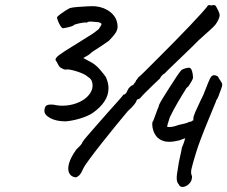

<svg xmlns="http://www.w3.org/2000/svg" viewBox="-20 -687 901 761"><path d="M280 16Q262 14 254.5 -0.5Q247 -15 253.5 -39Q260 -63 283 -95Q291 -103 298 -110Q305 -117 307 -124Q311 -131 328.5 -151Q346 -171 368.5 -197Q391 -223 413.5 -248Q436 -273 452 -291Q468 -309 469 -312Q473 -311 478 -316Q483 -321 485 -328Q488 -336 495 -342.5Q502 -349 508 -350Q510 -355 513.5 -358Q517 -361 518 -365Q519 -369 522.5 -372Q526 -375 527 -379Q536 -386 558.5 -408.5Q581 -431 611 -461Q641 -491 673.5 -524Q706 -557 733.5 -586Q761 -615 779 -635Q797 -655 799 -658Q805 -671 818 -665Q825 -669 834 -665Q834 -665 838 -658.5Q842 -652 846 -643Q851 -633 850.5 -625Q850 -617 845 -608Q840 -597 833.5 -589Q827 -581 812.5 -568Q798 -555 768 -528Q762 -522 747 -507Q732 -492 713 -474Q694 -456 676 -438.5Q658 -421 646 -409.5Q634 -398 633 -396Q630 -395 624.5 -390.5Q619 -386 613 -375Q605 -368 587.5 -351Q570 -334 555.5 -319.5Q541 -305 540 -303Q538 -300 535 -297.5Q532 -295 526 -293Q524 -294 522.5 -291Q521 -288 521 -288Q521 -284 512 -272.5Q503 -261 487 -247Q470 -227 443 -194Q416 -161 387.5 -125Q359 -89 337 -59.5Q315 -30 310 -19Q302 0 294.5 7.5Q287 15 280 16ZM240 -206Q203 -206 179 -219Q155 -232 156 -249Q157 -264 164.5 -269Q172 -274 193 -272Q218 -266 245 -269Q272 -272 294.5 -282.5Q317 -293 330 -308Q347 -327 347 -348Q347 -358 343.5 -366.5Q340 -375 329 -382Q317 -393 290.5 -402Q264 -411 247 -412Q240 -410 234 -412Q228 -414 217 -421Q213 -426 209.5 -433Q206 -440 204 -443L200 -449Q199 -457 214 -468.5Q229 -480 273 -507L278 -509H277L283 -513Q311 -531 328.5 -541.5Q346 -552 356 -559.5Q366 -567 373 -573H372Q382 -587 382.5 -591Q383 -595 371 -599Q354 -601 341 -601.5Q328 -602 324 -597Q320 -599 307.5 -597Q295 -595 284 -592Q273 -589 272 -587Q271 -585 261.5 -582Q252 -579 241.5 -577Q231 -575 229 -575Q225 -576 219.5 -584.5Q214 -593 210 -603.5Q206 -614 206 -619Q209 -623 218 -630Q227 -637 238 -644Q249 -651 257 -655Q268 -658 288.5 -659.5Q309 -661 329 -662Q349 -663 358 -662H359Q394 -658 417.5 -639Q441 -620 445 -593Q448 -577 442.5 -564.5Q437 -552 415 -529L411 -525L401 -518Q393 -512 383.5 -506Q374 -500 362 -492L351 -485L344 -480L336 -473L329 -468L310 -457L338 -442Q358 -432 375 -412.5Q392 -393 400 -381Q405 -369 407.5 -358.5Q410 -348 410 -337Q410 -309 393.5 -284.5Q377 -260 347 -239Q327 -226 296.5 -217Q266 -208 240 -206ZM687 42Q681 35 680.5 21Q680 7 685 -19Q688 -43 695 -72Q697 -81 698.5 -88Q700 -95 701 -102Q708 -118 711 -128.5Q714 -139 714 -139Q711 -138 706 -136.5Q701 -135 692 -131Q679 -128 670 -126.5Q661 -125 650 -125Q631 -125 616.5 -133Q602 -141 595 -154Q591 -159 587.5 -170Q584 -181 583.5 -192Q583 -203 587 -208V-207L593 -223L600 -242Q602 -248 604 -253Q606 -258 606 -257Q606 -257 606.5 -259Q607 -261 608 -262Q610 -266 610 -270Q613 -278 625 -297.5Q637 -317 652 -340.5Q667 -364 680 -383.5Q693 -403 699 -409L700 -410Q705 -413 712.5 -415.5Q720 -418 727 -418.5Q734 -419 737 -414Q742 -407 744 -392.5Q746 -378 744 -375Q743 -371 737.5 -362Q732 -353 727 -345L720 -339L717 -336H718Q702 -311 684.5 -281Q667 -251 653 -222Q648 -207 645 -196.5Q642 -186 643 -184H642Q648 -183 659 -184Q670 -185 689 -192Q703 -195 713 -197.5Q723 -200 730 -204Q734 -204 738 -205.5Q742 -207 742 -209H746Q746 -212 746.5 -217.5Q747 -223 747 -224L754 -243L766 -269Q770 -277 774.5 -287.5Q779 -298 786 -311L805 -359Q813 -379 818 -384Q823 -389 828 -389Q833 -389 840 -386Q847 -383 848 -373V-376Q853 -369 858 -360.5Q863 -352 859 -342Q857 -335 854.5 -328.5Q852 -322 850 -317L847 -308L841 -295Q837 -290 836.5 -287Q836 -284 834 -280Q823 -253 807 -214.5Q791 -176 777.5 -140.5Q764 -105 758 -85Q743 -36 739 -18Q735 0 741 11Q742 29 730 41Q718 53 705 54Q692 55 687 41Z"/></svg>

Font: Caveat Medium
Style: Regular
Weight: 500
Designer: Pablo Impallari
Foundry: Pablo Impallari
Version: Version 2.000